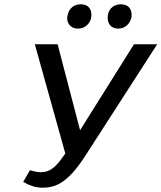

<svg xmlns="http://www.w3.org/2000/svg" viewBox="-20 -864 751 893"><path d="M180 9Q152 9 129 1Q106 -7 88 -18L119 -72Q135 -68 147 -65.5Q159 -63 170 -63Q197 -63 218 -76.5Q239 -90 260.5 -118Q282 -146 309 -189L603 -658H711L381 -146Q350 -97 319.5 -62.5Q289 -28 256 -9.5Q223 9 180 9ZM291 -124 142 -658H248L370 -191ZM343 -731Q325 -731 312.5 -739.5Q300 -748 295 -763Q290 -778 295 -795Q300 -818 316 -831Q332 -844 356 -844Q374 -844 385.5 -836.5Q397 -829 402 -814.5Q407 -800 404 -782Q400 -760 383 -745.5Q366 -731 343 -731ZM530 -731Q512 -731 500 -739.5Q488 -748 483.5 -763Q479 -778 482 -795Q486 -818 502.5 -831Q519 -844 542 -844Q560 -844 572 -836.5Q584 -829 589 -814.5Q594 -800 591 -782Q586 -760 569.5 -745.5Q553 -731 530 -731Z"/></svg>

Font: Ysabeau SemiBold
Style: Italic
Weight: 600
Italic angle: -12°
Designer: Christian Thalmann (Catharsis Fonts)
Version: Version 2.002